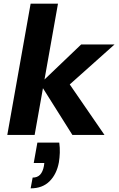

<svg xmlns="http://www.w3.org/2000/svg" viewBox="-20 -740 650 1053"><path d="M377 0 200 -281 425 -496H608L329 -247L337 -314L553 0ZM20 0 148 -720H298L170 0ZM148 293 159 234Q185 234 200 218Q215 202 221 170L223 154H165L185 42H305Q309 71 308 98Q307 125 303 150Q291 215 252 254Q213 293 148 293Z"/></svg>

Font: DM Sans 24pt Black
Style: Italic
Weight: 900
Italic angle: -10°
Designer: Colophon Foundry, Jonny Pinhorn
Foundry: Colophon Foundry
Version: Version 4.004;gftools[0.9.30]